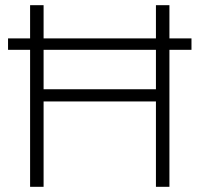

<svg xmlns="http://www.w3.org/2000/svg" viewBox="-20 -720 769 740"><path d="M96 0V-528H11V-572H96V-700H148V-572H581V-700H633V-572H718V-528H633V0H581V-329H148V0ZM148 -376H581V-528H148Z"/></svg>

Font: Red Hat Text VF
Style: Regular
Weight: 300
Designer: Pentagram, MCKL
Foundry: Pentagram, MCKL
Version: Version 1.023